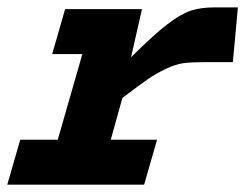

<svg xmlns="http://www.w3.org/2000/svg" viewBox="-33 -502 667 522"><path d="M22 -122.1H124L190.9 -355H108.9L144 -477.1H353L323.2 -346.2Q383.8 -406.7 421.1 -435.3Q458.5 -463.9 485.4 -472.9Q512.2 -481.9 550.8 -481.9H613.8L600.1 -333H520Q485.8 -333 464.8 -330.1Q443.8 -327.1 417.7 -314.7Q391.6 -302.2 368.9 -286.6Q346.2 -271 299.8 -235.8L268.1 -122.1H394L358.9 0H-13.2Z"/></svg>

Font: IntelOne Mono Bold
Style: Italic
Weight: 700
Italic angle: -16°
Designer: Fred Shallcrass
Foundry: Frere-Jones Type LLC
Version: Version 1.200;hotconv 1.1.0;makeotfexe 2.6.0;FJTRelease1.2